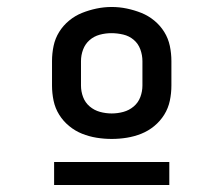

<svg xmlns="http://www.w3.org/2000/svg" viewBox="-20 -715 640 550"><path d="M300 -317Q278 -317 256.5 -320.5Q235 -324 215 -332Q195 -340 178 -354Q161 -368 149.5 -386.5Q138 -405 133.5 -426.5Q129 -448 129 -470V-540Q129 -562 133.5 -583.5Q138 -605 149.5 -623.5Q161 -642 178 -656Q195 -670 215 -678Q235 -686 256.5 -690.5Q278 -695 300 -695Q322 -695 343.5 -690.5Q365 -686 385 -678Q405 -670 422 -656Q439 -642 450.5 -623.5Q462 -605 466.5 -583.5Q471 -562 471 -540V-470Q471 -448 466.5 -426.5Q462 -405 450.5 -386.5Q439 -368 422 -354Q405 -340 385 -332Q365 -324 343.5 -320.5Q322 -317 300 -317ZM300 -390Q317 -390 333.5 -394.5Q350 -399 363 -410Q376 -421 382 -437Q388 -453 388 -470V-540Q388 -557 382 -573.5Q376 -590 363 -601Q350 -612 333 -616Q316 -620 299 -620Q282 -620 265.5 -615.5Q249 -611 236.5 -600Q224 -589 218 -573Q212 -557 212 -540V-470Q212 -453 218 -437Q224 -421 237 -410Q250 -399 266.5 -394.5Q283 -390 300 -390ZM465 -185H135V-251H465Z"/></svg>

Font: Zed Mono Medium Extended
Style: Regular
Weight: 500
Width: 7
Monospace: yes
Designer: Belleve Invis
Foundry: Belleve Invis
Version: Version 1.0.0; ttfautohint (v1.8.4)